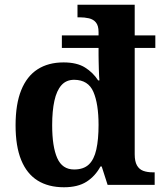

<svg xmlns="http://www.w3.org/2000/svg" viewBox="-20 -780 689 810"><path d="M249.7 10Q184.3 10 138.8 -18.3Q93.3 -46.6 69.5 -104.6Q45.7 -162.7 45.7 -251.2Q45.7 -340.7 69.5 -399.6Q93.3 -458.6 138.5 -487.6Q183.7 -516.7 248 -516.7Q304.2 -516.7 338.4 -495.4Q372.6 -474.1 394 -440.9H399.4Q398.9 -446.7 398.1 -459.3Q397.4 -472 397 -488Q396.6 -504 396.2 -519.9Q395.8 -535.8 395.8 -548.7V-577.9H241V-630.7H395.8V-644.8Q395.8 -672 384.5 -685.4Q373.3 -698.7 355.1 -702.8Q336.9 -707 314.9 -707H306.9V-760H548.3V-630.7H635.3V-577.9H548.3V-129.1Q548.3 -99 557.8 -82.2Q567.3 -65.5 584.3 -59.3Q601.4 -53 624.5 -53H632.5V0H434L409 -77.8H403.9Q381.9 -37 345.3 -13.5Q308.7 10 249.7 10ZM292.8 -65Q332.6 -65 354.9 -86.2Q377.1 -107.3 386.4 -149.6Q395.8 -191.9 395.8 -252.9Q395.8 -341.9 374 -392.4Q352.3 -442.9 293 -443.4Q259.4 -443.4 239.1 -420.5Q218.8 -397.6 209.5 -354.8Q200.1 -312 200.1 -251.9Q200.1 -161.4 221.4 -113.2Q242.6 -65 292.8 -65Z"/></svg>

Font: Noto Serif Hebrew
Style: Regular
Weight: 400
Designer: Monotype Design Team
Foundry: Monotype Imaging Inc.
Version: Version 2.003